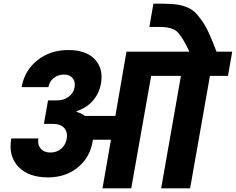

<svg xmlns="http://www.w3.org/2000/svg" viewBox="-20 -1020 1278 1040"><path d="M690.9 0H535.2L581.1 -263.2H482.9Q482.9 -261.7 482.4 -258.5Q481.9 -255.4 481.9 -253.9Q466.3 -165 400.1 -112.1Q334 -59.1 240.2 -59.1Q133.8 -59.1 79.1 -117.2Q24.4 -175.3 41 -270H188Q182.1 -237.8 200 -215.8Q217.8 -193.8 252.9 -193.8Q288.1 -193.8 312 -214.8Q335.9 -235.8 341.8 -270Q347.2 -303.7 328.1 -326.4Q309.1 -349.1 263.2 -349.1H217.8L240.2 -476.1H286.1Q325.2 -476.1 351.6 -495.6Q377.9 -515.1 383.8 -545.9Q389.6 -577.6 373.3 -596.9Q356.9 -616.2 326.2 -616.2Q294.9 -616.2 271 -597.2Q247.1 -578.1 242.2 -547.9H97.2Q112.8 -638.2 182.4 -693.6Q252 -749 350.1 -749Q445.3 -749 493.2 -699.2Q541 -649.4 526.9 -566.9Q517.1 -513.2 482.7 -474.1Q448.2 -435.1 395 -418L394 -414.1Q421.9 -406.7 439.9 -392.1H605L665 -740.2H1005.9Q987.8 -777.8 975.1 -799.6Q962.4 -821.3 949.2 -837.6Q936 -854 920.2 -861.1Q904.3 -868.2 886.7 -871.1Q869.1 -874 840.8 -874H789.1L811 -1000H860.8Q902.8 -999.5 930.4 -996.6Q958 -993.7 985.6 -983.6Q1013.2 -973.6 1032.2 -956.8Q1051.3 -939.9 1072.3 -910.2Q1093.3 -880.4 1111.8 -840.1Q1130.4 -799.8 1152.8 -740.2H1237.8L1214.8 -608.9H1117.2L1009.8 0H853L960 -608.9H798.8Z"/></svg>

Font: Poppins
Style: Bold Italic
Weight: 700
Italic angle: -10°
Designer: Ninad Kale (Devanagari), Jonny Pinhorn (Latin)
Foundry: Indian Type Foundry
Version: Version 3.200;PS 1.000;hotconv 16.6.54;makeotf.lib2.5.65590